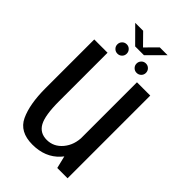

<svg xmlns="http://www.w3.org/2000/svg" viewBox="-242 -886 976 976"><g transform="rotate(45 246.0 -398.0)"><path d="M365.5 0H439.5V-594.5H344V-88.5ZM132 -595H36.5V-244.5Q36.5 -130 68.2 -62.2Q100 5.5 192 5.5Q283.5 5.5 337.5 -53.2Q391.5 -112 391.5 -180.5L344.5 -206Q344.5 -144.5 310.5 -103.8Q276.5 -63 226.5 -63Q177 -63 154.5 -104Q132 -145 132 -246.5ZM171 -627Q185 -627 194.8 -636.8Q204.5 -646.5 204.5 -660.5Q204.5 -674.5 194.8 -684.5Q185 -694.5 171 -694.5Q156.5 -694.5 146.8 -684.5Q137 -674.5 137 -660.5Q137 -646.5 146.8 -636.8Q156.5 -627 171 -627ZM308.5 -627Q323 -627 332.8 -636.8Q342.5 -646.5 342.5 -660.5Q342.5 -674.5 332.8 -684.5Q323 -694.5 308.5 -694.5Q294.5 -694.5 284.8 -684.5Q275 -674.5 275 -660.5Q275 -646.5 284.8 -636.8Q294.5 -627 308.5 -627ZM208.5 -717H271.5L356.5 -802H300.5L240.5 -741.5L181 -802H124Z"/></g></svg>

Font: Anybody SemiCondensed
Style: Regular
Weight: 400
Width: 4
Version: Version 1.113;gftools[0.9.25]